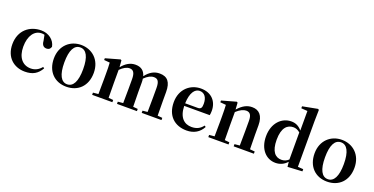

<svg xmlns="http://www.w3.org/2000/svg" viewBox="-26 -1628 4782 2454"><g transform="rotate(20 2365.0 -401.5)"><path d="M308 16C415 16 480 -24 528 -108L510 -121C472 -74 424 -48 365 -48C254 -48 182 -132 182 -278C182 -429 251 -518 345 -518C359 -518 372 -517 385 -513L400 -437C404 -376 432 -356 469 -356C499 -356 519 -370 528 -402C512 -488 432 -552 329 -552C173 -552 40 -450 40 -260C40 -83 158 16 308 16Z M872 16C1030 16 1144 -90 1144 -270C1144 -449 1020 -552 872 -552C725 -552 601 -448 601 -270C601 -92 713 16 872 16ZM872 -17C791 -17 744 -100 744 -268C744 -437 791 -518 872 -518C953 -518 1000 -437 1000 -268C1000 -100 953 -17 872 -17Z M1960 0H2163V-30L2098 -36L2096 -235V-357C2096 -492 2045 -552 1940 -552C1869 -552 1809 -521 1752 -447C1732 -519 1684 -552 1611 -552C1540 -552 1481 -516 1428 -451L1421 -542L1408 -550L1212 -495V-471L1290 -464C1294 -415 1294 -377 1294 -311V-235C1294 -180 1293 -94 1292 -37L1220 -30V0H1495V-30L1431 -36L1429 -235V-415C1472 -459 1516 -483 1555 -483C1605 -483 1631 -450 1631 -362V-235C1631 -177 1630 -94 1629 -37L1558 -30V0H1829V-30L1765 -36C1763 -93 1762 -177 1762 -235V-361C1762 -381 1761 -399 1758 -416C1804 -462 1846 -483 1886 -483C1937 -483 1963 -455 1963 -362V-235L1961 -37L1894 -30V0Z M2508 16C2607 16 2682 -29 2724 -110L2706 -123C2671 -76 2624 -48 2553 -48C2453 -48 2378 -113 2374 -270H2721C2725 -288 2727 -306 2727 -331C2727 -455 2648 -552 2501 -552C2359 -552 2232 -449 2232 -269C2232 -84 2346 16 2508 16ZM2374 -305C2379 -452 2432 -518 2496 -518C2560 -518 2600 -468 2600 -380C2600 -326 2588 -305 2545 -305Z M3214 0H3420V-30L3354 -36C3352 -93 3351 -177 3351 -235V-361C3351 -493 3291 -552 3199 -552C3133 -552 3074 -526 3007 -450L3001 -542L2988 -550L2792 -495V-471L2870 -464C2873 -415 2874 -376 2874 -310V-235C2874 -180 2873 -94 2872 -37L2800 -30V0H3075V-30L3011 -36L3009 -235V-417C3059 -464 3106 -484 3140 -484C3191 -484 3217 -454 3217 -370V-235L3215 -37L3145 -30V0Z M3881 11 4080 0V-30L4006 -35V-653L4009 -810L3995 -819L3791 -780V-753L3876 -747V-481C3835 -530 3789 -552 3731 -552C3599 -552 3489 -442 3489 -263C3489 -90 3588 16 3717 16C3779 16 3833 -9 3874 -56ZM3872 -86C3842 -58 3811 -47 3775 -47C3693 -47 3632 -108 3632 -268C3632 -434 3700 -491 3781 -491C3812 -491 3842 -480 3872 -454Z M4418 16C4576 16 4690 -90 4690 -270C4690 -449 4566 -552 4418 -552C4271 -552 4147 -448 4147 -270C4147 -92 4259 16 4418 16ZM4418 -17C4337 -17 4290 -100 4290 -268C4290 -437 4337 -518 4418 -518C4499 -518 4546 -437 4546 -268C4546 -100 4499 -17 4418 -17Z"/></g></svg>

Font: GenRyuMin2 TW B
Style: Regular
Weight: 700
Version: Version 2.100;PS 2.1;hotconv 16.6.51;makeotf.lib2.5.65220 DE